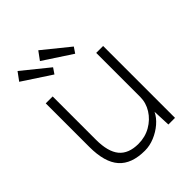

<svg xmlns="http://www.w3.org/2000/svg" viewBox="-211 -856 982 982"><g transform="rotate(-45 280.0 -364.5)"><path d="M260 10Q164 10 118 -42Q72 -94 72 -205V-520H122V-207Q122 -120 156 -79Q190 -38 261 -38Q310 -38 350 -61Q390 -84 413.5 -121.5Q437 -159 437 -202V-520H487V0H439L435 -96Q421 -67 393 -43Q365 -19 330 -4.5Q295 10 260 10ZM358 -593 204 -694 237 -739 379 -624ZM208 -593 54 -694 87 -739 229 -624Z"/></g></svg>

Font: Lexend ExtraLight
Style: Regular
Weight: 200
Designer: Bonnie Shaver-Troup, Thomas Jockin
Foundry: Lexend
Version: Version 1.007; ttfautohint (v1.8.3)